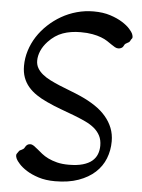

<svg xmlns="http://www.w3.org/2000/svg" viewBox="-54 -741 628 851"><g transform="rotate(5 260.0 -315.5)"><path d="M506.3 -613.8Q509.8 -604 509.8 -599.6Q509.8 -594.2 507.1 -591.8Q504.4 -589.4 501.5 -583Q499 -577.6 495.4 -575.4Q491.7 -573.2 488 -571.3Q484.4 -569.3 481 -567.1Q477.5 -564.9 475.6 -560.1Q472.2 -551.8 465.6 -547.9Q459 -543.9 451.2 -543.9Q443.4 -543.9 435.8 -548.1Q428.2 -552.2 419.2 -558.6Q410.2 -564.9 398.7 -572.5Q387.2 -580.1 370.6 -586.4Q354 -592.8 331.5 -596.9Q309.1 -601.1 278.8 -601.1Q234.9 -601.1 200 -588.6Q165 -576.2 135.7 -544.9Q116.2 -523.9 106.9 -501.7Q97.7 -479.5 97.7 -459Q97.7 -440.4 106.2 -425.8Q114.7 -411.1 129.4 -399.2Q144 -387.2 163.8 -377.2Q183.6 -367.2 206.3 -357.7Q229 -348.1 253.7 -338.9Q278.3 -329.6 302.7 -318.8Q338.9 -302.7 367.7 -283.4Q396.5 -264.2 416.5 -240.7Q436.5 -217.3 447.3 -189.9Q458 -162.6 458 -130.9Q458 -90.3 443.8 -54.4Q429.7 -18.6 400.4 8.3Q371.1 35.2 326.9 51Q282.7 66.9 222.7 66.9Q180.7 66.9 148.9 56.6Q117.2 46.4 95.5 32.5Q73.7 18.6 61.3 4.6Q48.8 -9.3 45.4 -17.1Q43 -22.5 42.2 -26.1Q41.5 -29.8 41.5 -32.2Q41.5 -37.6 43.7 -40Q45.9 -42.5 51.3 -50.8Q53.2 -54.2 56.6 -55.9Q60.1 -57.6 63.7 -59.3Q67.4 -61 70.8 -63.5Q74.2 -65.9 76.7 -70.8Q84.5 -86.9 99.6 -86.9Q107.9 -86.9 116 -81.3Q124 -75.7 133.8 -67.4Q143.6 -59.1 156 -49.1Q168.5 -39.1 185.5 -30.8Q202.6 -22.5 224.9 -16.8Q247.1 -11.2 276.9 -11.2Q314 -11.2 339.4 -18.6Q364.7 -25.9 380.1 -38.8Q395.5 -51.8 402.3 -69.3Q409.2 -86.9 409.2 -107.4Q409.2 -132.8 399.7 -151.4Q390.1 -169.9 373.3 -184.1Q356.4 -198.2 333 -209.2Q309.6 -220.2 281.5 -231Q253.4 -241.7 221.9 -253.2Q190.4 -264.6 157.7 -279.8Q131.8 -291.5 110.4 -305.9Q88.9 -320.3 73.5 -338.4Q58.1 -356.4 49.8 -379.2Q41.5 -401.9 41.5 -430.7Q41.5 -465.3 52 -498.8Q62.5 -532.2 81.5 -561.8Q100.6 -591.3 127.2 -616.2Q153.8 -641.1 185.5 -659.4Q217.3 -677.7 253.4 -687.7Q289.6 -697.8 328.1 -697.8Q370.6 -697.8 402.8 -687.3Q435.1 -676.8 457 -662.8Q479 -648.9 491.2 -635Q503.4 -621.1 506.3 -613.8Z"/></g></svg>

Font: Engagement
Style: Regular
Weight: 400
Designer: Astigmatic (AOETI)
Foundry: Astigmatic (AOETI)
Version: Version 1.000